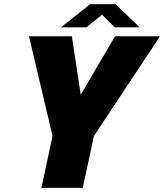

<svg xmlns="http://www.w3.org/2000/svg" viewBox="-20 -914 798 934"><path d="M758.5 -737.5 437 -252.5 382.5 0H181.5L235.5 -252.5L121 -737.5H329.5L389 -346H310L539.5 -737.5ZM276.5 -781 418 -893.5H542.5L659.5 -781H538.5L452.5 -865.5H504L401 -781Z"/></svg>

Font: Epilogue Black
Style: Italic
Weight: 900
Italic angle: -12°
Designer: Tyler Finck
Foundry: Etcetera Type Co
Version: Version 2.111